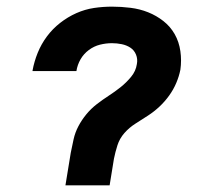

<svg xmlns="http://www.w3.org/2000/svg" viewBox="-20 -558 640 578"><path d="M177 0 193 -98Q197 -118 201.5 -138.5Q206 -159 216 -178Q226 -197 240 -214Q254 -231 271.5 -244.5Q289 -258 307.5 -270Q326 -282 343 -295.5Q360 -309 374.5 -326.5Q389 -344 392 -365Q395 -380 389.5 -393.5Q384 -407 372.5 -414.5Q361 -422 346.5 -425Q332 -428 317 -428Q299 -428 281 -423.5Q263 -419 247.5 -407.5Q232 -396 222.5 -379.5Q213 -363 210 -344Q210 -344 210 -344Q210 -344 210 -344H78Q78 -344 78 -344.5Q78 -345 78 -346Q83 -373 93.5 -399Q104 -425 121 -448Q138 -471 161 -489Q184 -507 210 -518.5Q236 -530 263 -534Q290 -538 317 -538Q345 -538 373 -534.5Q401 -531 426 -521Q451 -511 472 -494.5Q493 -478 506 -455Q519 -432 523 -404Q527 -376 523 -348Q519 -328 510.5 -308Q502 -288 489 -270Q476 -252 460 -237Q444 -222 425.5 -210Q407 -198 388 -186Q369 -174 354.5 -157.5Q340 -141 333.5 -120.5Q327 -100 323 -80L310 0Z"/></svg>

Font: Iosevka Curly XBdExObl
Style: Regular
Weight: 800
Width: 7
Italic angle: -9°
Monospace: yes
Designer: Belleve Invis
Foundry: Belleve Invis
Version: Version 11.1.0; ttfautohint (v1.8.3)